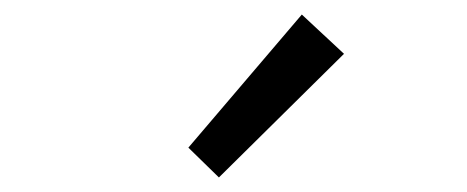

<svg xmlns="http://www.w3.org/2000/svg" viewBox="-20 -883 642 264"><path d="M281 -639 453 -809 395 -863 239 -680Z"/></svg>

Font: Noto Sans HK DemiLight
Style: Regular
Weight: 350
Designer: Ryoko NISHIZUKA 西塚涼子 (kana, bopomofo & ideographs); Paul D. Hunt (Latin, Greek & Cyrillic); Sandoll Communications 산돌커뮤니
Foundry: Adobe
Version: Version 2.004;hotconv 1.0.118;makeotfexe 2.5.65603